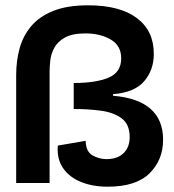

<svg xmlns="http://www.w3.org/2000/svg" viewBox="-20 -691 658 724"><path d="M386 13Q329 13 285 -5Q241 -23 217.5 -57.5Q194 -92 198 -142L303 -160Q304 -119 329 -105Q354 -91 381 -91Q423 -91 446 -113.5Q469 -136 469 -174Q469 -222 439 -244.5Q409 -267 361 -273.5Q313 -280 258 -280V-378Q341 -378 389 -398Q437 -418 437 -471Q437 -519 397.5 -542Q358 -565 302 -565Q252 -565 224 -549Q196 -533 184 -509.5Q172 -486 169.5 -462Q167 -438 167 -421V-1H41V-408Q41 -460 53.5 -507Q66 -554 96.5 -591Q127 -628 180 -649.5Q233 -671 312 -671Q432 -671 496 -623Q560 -575 560 -488Q560 -427 523.5 -384.5Q487 -342 406 -336V-330Q595 -314 595 -164Q595 -88 544 -37.5Q493 13 386 13Z"/></svg>

Font: Bricolage Grotesque 48pt SemiBold
Style: Regular
Weight: 600
Designer: Mathieu Triay
Foundry: Atelier Triay
Version: Version 1.000; ttfautohint (v1.8.4.7-5d5b);gftools[0.9.32]